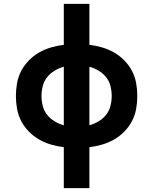

<svg xmlns="http://www.w3.org/2000/svg" viewBox="-20 -755 790 990"><path d="M309 215V4Q276 0 243.5 -9.5Q211 -19 182 -35.5Q153 -52 129 -76.5Q105 -101 89.5 -130.5Q74 -160 68 -193.5Q62 -227 62 -260Q62 -293 68 -326.5Q74 -360 89.5 -389.5Q105 -419 129 -443.5Q153 -468 182 -484.5Q211 -501 243.5 -510.5Q276 -520 309 -524V-735H441V-524Q474 -520 506.5 -510.5Q539 -501 568 -484.5Q597 -468 621 -443.5Q645 -419 660.5 -389.5Q676 -360 682 -326.5Q688 -293 688 -260Q688 -227 682 -193.5Q676 -160 660.5 -130.5Q645 -101 621 -76.5Q597 -52 568 -35.5Q539 -19 506.5 -9.5Q474 0 441 4V215ZM309 -109V-411Q284 -404 261.5 -390.5Q239 -377 223 -357Q207 -337 200.5 -311.5Q194 -286 194 -260Q194 -234 200.5 -208.5Q207 -183 223 -163Q239 -143 261.5 -129.5Q284 -116 309 -109ZM441 -109Q466 -116 488.5 -129.5Q511 -143 527 -163Q543 -183 549.5 -208.5Q556 -234 556 -260Q556 -286 549.5 -311.5Q543 -337 527 -357Q511 -377 488.5 -390.5Q466 -404 441 -411Z"/></svg>

Font: Iosevka Aile Extrabold
Style: Regular
Weight: 800
Designer: Belleve Invis
Foundry: Belleve Invis
Version: Version 27.3.5; ttfautohint (v1.8.4)